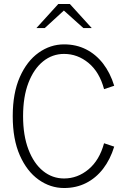

<svg xmlns="http://www.w3.org/2000/svg" viewBox="-20 -934 640 965"><path d="M302 11Q233 11 174 -31Q115 -73 79.5 -153.5Q44 -234 44 -350Q44 -466 79.5 -546.5Q115 -627 174 -669Q233 -711 302 -711Q363 -711 412.5 -686Q462 -661 498 -614.5Q534 -568 554 -503L503 -486Q480 -572 425 -617.5Q370 -663 302 -663Q243 -663 196.5 -625.5Q150 -588 123 -518Q96 -448 96 -350Q96 -253 123 -182.5Q150 -112 196.5 -74.5Q243 -37 302 -37Q370 -37 425 -83Q480 -129 503 -214L554 -197Q534 -132 498 -85.5Q462 -39 412.5 -14Q363 11 302 11ZM163 -793 273 -914H331L441 -793H399L301 -881L205 -793Z"/></svg>

Font: Red Hat Mono
Style: Regular
Weight: 300
Monospace: yes
Designer: Pentagram, MCKL
Foundry: Pentagram, MCKL
Version: Version 1.023